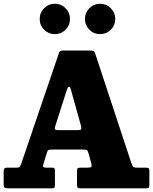

<svg xmlns="http://www.w3.org/2000/svg" viewBox="-20 -1032 838 1052"><path d="M0 -26.5V-92Q0 -103.5 4 -108.5Q8 -113.5 20.5 -113.5H73Q86 -113.5 89 -118.5Q92 -123.5 95.5 -132.5L303 -741.5Q307 -751.5 311 -753.2Q315 -755 329 -755H474.5Q489 -755 493.8 -751.2Q498.5 -747.5 502 -737.5L698.5 -142Q704 -128 707.2 -120.8Q710.5 -113.5 730.5 -113.5H775Q787.5 -113.5 793 -111Q798.5 -108.5 798.5 -95V-21Q798.5 -7 795 -3.5Q791.5 0 777.5 0H422Q408.5 0 405.2 -4.2Q402 -8.5 402 -22V-93.5Q402 -107 405.8 -110.2Q409.5 -113.5 422.5 -113.5H460.5Q477.5 -113.5 480.5 -118.5Q483.5 -123.5 480.5 -136.5L464.5 -193.5Q461 -205.5 457.2 -209Q453.5 -212.5 436.5 -212.5H269.5Q254.5 -212.5 248 -211Q241.5 -209.5 238 -198L218.5 -135.5Q214.5 -123.5 216.8 -118.5Q219 -113.5 231.5 -113.5H265Q276 -113.5 278.5 -109.8Q281 -106 281 -94.5V-18Q281 -5.5 277.2 -2.8Q273.5 0 262 0H31Q12 0 6 -3.5Q0 -7 0 -26.5ZM347 -542 284.5 -346.5Q281 -335.5 280.2 -327.2Q279.5 -319 298 -319H407Q425 -319 425.5 -327Q426 -335 422.5 -347.5L368 -542.5Q363.5 -559.5 357.2 -556.8Q351 -554 347 -542ZM528.5 -845Q494 -845 469.8 -869.2Q445.5 -893.5 445.5 -928Q445.5 -962.5 469.8 -987Q494 -1011.5 528.5 -1011.5Q563 -1011.5 587.2 -987Q611.5 -962.5 611.5 -928Q611.5 -893.5 587.2 -869.2Q563 -845 528.5 -845ZM280.5 -845Q246 -845 221.8 -869.2Q197.5 -893.5 197.5 -928Q197.5 -962.5 221.8 -987Q246 -1011.5 280.5 -1011.5Q315 -1011.5 339.2 -987Q363.5 -962.5 363.5 -928Q363.5 -893.5 339.2 -869.2Q315 -845 280.5 -845Z"/></svg>

Font: Besley* Narrow Heavy
Style: Regular
Weight: 800
Width: 4
Designer: Owen Earl
Foundry: indestructible type*
Version: Version 3.000; ttfautohint (v1.8.3)